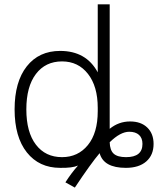

<svg xmlns="http://www.w3.org/2000/svg" viewBox="-20 -770 738 893"><path d="M268.6 -39.1Q342.8 -39.1 388.7 -95.2Q434.6 -151.4 434.6 -252.9V-268.6Q434.6 -368.2 389.2 -426.3Q343.8 -484.4 268.6 -484.4Q191.4 -484.4 147 -425.8Q102.5 -367.2 102.5 -261.2Q102.5 -155.3 147 -97.2Q191.4 -39.1 268.6 -39.1ZM490.2 -108.4Q491.2 -71.3 508.8 -55.2Q526.4 -39.1 566.4 -39.1Q642.6 -39.1 642.6 -100.6Q642.6 -127.9 626.5 -142.6Q610.4 -157.2 581.1 -157.2Q540 -157.2 490.2 -108.4ZM342.8 0Q316.4 11.7 259.8 10.7Q162.1 10.7 105 -61Q47.9 -132.8 47.9 -261.2Q47.9 -389.6 104.5 -461.4Q161.1 -533.2 259.8 -533.2Q380.9 -533.2 434.6 -433.6V-750H490.2V-170.9Q532.2 -205.1 585 -205.1Q635.7 -205.1 665 -176.8Q694.3 -148.4 694.3 -100.6Q694.3 -48.8 660.2 -19Q626 10.7 565.4 10.7Q461.9 10.7 443.4 -57.6Q403.3 -10.7 328.1 102.5L284.2 78.1Q311.5 35.2 342.8 0Z"/></svg>

Font: Gen Shin Gothic Light
Style: Regular
Weight: 200
Designer: [Source Han Sans]
Ryoko NISHIZUKA  (kana & ideographs); Paul D. Hunt (Latin, Greek & Cyrillic); Wenlong ZHANG  (bopomofo
Version: Version 1.002.20150607